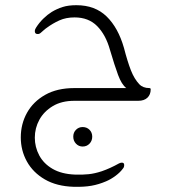

<svg xmlns="http://www.w3.org/2000/svg" viewBox="-20 -388 650 739"><path d="M114 142Q114 178 131 210Q148 242 182.5 262Q217 282 269 284Q297 285 321 282.5Q345 280 372 271Q404 260 438 241Q444 238 449 238Q458 238 458 247Q458 256 453 261Q443 275 425 288.5Q407 302 388 310Q360 322 331.5 327Q303 332 264 331Q198 329 152.5 302.5Q107 276 83.5 233.5Q60 191 60 141Q60 89 84 46Q108 3 154 -23Q200 -49 266 -49H466Q448 -63 434.5 -99.5Q421 -136 403 -197Q387 -254 354 -287.5Q321 -321 267 -321Q234 -321 208.5 -309.5Q183 -298 160 -281Q154 -277 148 -271.5Q142 -266 136 -261Q132 -258 129.5 -257.5Q127 -257 125 -257Q114 -257 114 -268Q114 -273 116 -276.5Q118 -280 119 -282Q131 -301 147 -316.5Q163 -332 179 -342Q199 -354 221 -361Q243 -368 274 -368Q346 -368 390.5 -324.5Q435 -281 457 -204Q471 -150 484 -117Q497 -84 516 -64Q530 -49 555 -49Q560 -49 560 -44Q560 -24 547.5 -12Q535 0 512 0H266Q217 0 183 20.5Q149 41 131.5 73Q114 105 114 142ZM298 101Q314 101 324.5 111.5Q335 122 335 138Q335 154 324.5 165Q314 176 298 176Q283 176 272.5 165Q262 154 262 138Q262 122 272.5 111.5Q283 101 298 101Z"/></svg>

Font: Zain Light
Style: Regular
Weight: 300
Designer: Zain,Boutros
Foundry: Mobile Telecommunications Company (Zain), 2024
Version: Version 1.51; ttfautohint (v1.8.4)